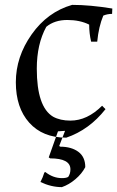

<svg xmlns="http://www.w3.org/2000/svg" viewBox="-20 -553 481 788"><path d="M269 -58Q227 -58 198 -74Q131 -114 131 -271Q131 -372 170 -443Q204 -471 256 -471Q308 -471 346 -452Q346 -416 354 -382H379Q385 -444 404 -489Q421 -496 440 -496L441 -518Q349 -533 276 -533Q175 -504 110 -412Q45 -320 45 -215.5Q45 -111 100 -49.5Q155 12 252 12Q346 -20 413 -105L399 -119Q338 -58 269 -58ZM234 178Q252 178 260 173Q269 160 269 142Q269 97 186 97L180 93L218 -14L247 -16L223 46L227 49Q273 49 301.5 70Q330 91 330 133Q316 160 289.5 182.5Q263 205 234 215Q190 215 146 194Q156 175 162 155L166 153Q198 178 234 178Z"/></svg>

Font: Almendra SC
Style: Regular
Weight: 400
Designer: Ana Sanfelippo
Foundry: Ana Sanfelippo
Version: Version 1.002